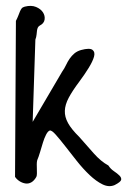

<svg xmlns="http://www.w3.org/2000/svg" viewBox="-20 -624 437 660"><path d="M64.9 -601.1Q87.4 -606.9 103.8 -600.1Q120.1 -593.3 127.7 -581.5Q135.3 -569.8 133.3 -556.6Q131.3 -543.5 116.7 -536.1Q111.8 -533.2 109.9 -528.8Q107.9 -524.4 107.2 -518.8Q106.4 -513.2 105.7 -505.1Q105 -497.1 101.6 -487.8L92.3 -205.1L193.8 -377.9Q201.2 -388.2 206.8 -400.1Q212.4 -412.1 219.5 -422.4Q226.6 -432.6 235.8 -440.4Q245.1 -448.2 258.8 -452.1Q288.1 -460 297.9 -452.6Q307.6 -445.3 303.2 -429.2Q298.8 -413.1 284.4 -389.9Q270 -366.7 252.9 -343.8Q229 -312 216.3 -288.1Q203.6 -264.2 202.9 -243.2Q202.1 -222.2 213.9 -200.9Q225.6 -179.7 252 -153.8Q277.3 -125 302.2 -96.9Q327.1 -68.8 352.5 -55.2Q359.9 -43.5 371.6 -35.6Q383.3 -27.8 390.6 -20.5Q397.9 -13.2 396.5 -5.9Q395 1.5 374 12.2Q354.5 20.5 332.5 9.8Q310.5 -1 288.1 -22.2Q265.6 -43.5 244.1 -70.6Q222.7 -97.7 204.1 -121.6Q185.5 -145.5 171.6 -161.1Q157.7 -176.8 150.9 -175.3Q144.5 -172.9 138.4 -161.1Q132.3 -149.4 127.7 -134.3Q123 -119.1 117.9 -101.8Q112.8 -84.5 107.9 -73.2Q106.4 -67.4 106.4 -59.3Q106.4 -51.3 106.7 -43.5Q106.9 -35.6 106.9 -28.1Q106.9 -20.5 105 -16.1Q97.2 -2.4 87.4 2.9Q77.6 8.3 67.1 6.6Q56.6 4.9 47.1 -1.2Q37.6 -7.3 31.7 -16.1L34.7 -552.2Q40 -562.5 43.2 -571Q46.4 -579.6 48.8 -585.2Q51.3 -590.8 54.4 -595Q57.6 -599.1 64.9 -601.1Z"/></svg>

Font: AKL 022
Style: Regular
Weight: 400
Designer: AKL
Foundry: AKL
Version: Version 2.053;August 19, 2024;FontCreator 13.0.0.2675 64-bit